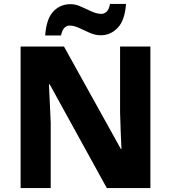

<svg xmlns="http://www.w3.org/2000/svg" viewBox="-20 -949 863 969"><path d="M739 0H519L231 -523H227Q229 -480 231.5 -427.5Q234 -375 236 -330V0H84V-714H303L590 -197H593Q591 -240 589 -289.5Q587 -339 586 -383V-714H739ZM208 -770Q214 -854 249 -891Q284 -928 336 -928Q362 -928 389 -915.5Q416 -903 442.5 -891Q469 -879 493 -879Q505 -879 517.5 -889.5Q530 -900 535 -929H616Q610 -846 574 -808.5Q538 -771 489 -771Q461 -771 433.5 -783Q406 -795 380 -807.5Q354 -820 330 -820Q318 -820 306 -809.5Q294 -799 288 -770Z"/></svg>

Font: Noto Sans Sinhala UI ExtraBold
Style: Regular
Weight: 800
Designer: Jelle Bosma - Monotype Design Team
Foundry: Monotype Imaging Inc.
Version: Version 2.006; ttfautohint (v1.8.4.7-5d5b)